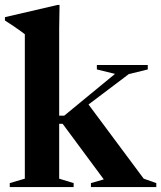

<svg xmlns="http://www.w3.org/2000/svg" viewBox="-23 -757 652 777"><path d="M277.5 -290.5 329 -342.5 558.5 -34 609.5 -16V0H345V-16L397 -31L230.5 -256H183.5V-289H237L442.5 -458L369 -476V-494H575V-476L498 -457ZM216.5 -34 275 -16V0H16.5V-16L77.5 -34V-618.5Q70.5 -624 59.2 -632.2Q48 -640.5 32.2 -651Q16.5 -661.5 -3 -674V-687.5L209.5 -737H218L216.5 -642.5Z"/></svg>

Font: Newsreader 60pt SemiBold
Style: Regular
Weight: 600
Designer: Hugues Gentile
Foundry: Production Type
Version: Version 1.003